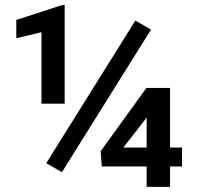

<svg xmlns="http://www.w3.org/2000/svg" viewBox="-20 -728 767 748"><path d="M642.6 -153.3H689V-79.6H642.6V0H551.3V-79.6H376.5L372.1 -138.7L550.3 -385.3H642.6ZM460.4 -153.3H551.3V-271.5L544.4 -260.7ZM231.9 -324.2H141.6V-602.5L43.5 -579.1V-650.4L222.7 -708.5H231.9ZM221.2 -57.1 160.2 -92.3 507.3 -647.9 568.4 -612.8Z"/></svg>

Font: TypoPRO Roboto
Style: Regular
Weight: 500
Designer: Google
Version: Version 2.136; 2016